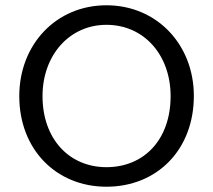

<svg xmlns="http://www.w3.org/2000/svg" viewBox="-20 -698 807 727"><path d="M383 9C574 9 714 -130 714 -335C714 -529 574 -678 383 -678C192 -678 53 -529 53 -334C53 -132 193 9 383 9ZM383 -65C242 -65 141 -172 141 -334C141 -488 242 -604 383 -604C526 -604 626 -489 626 -334C626 -169 525 -65 383 -65Z"/></svg>

Font: SN Pro Book
Style: Regular
Weight: 350
Designer: Tobias Whetton
Foundry: Supernotes
Version: Version 1.003;Glyphs 3.3 (3324)